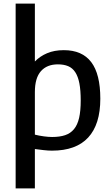

<svg xmlns="http://www.w3.org/2000/svg" viewBox="-20 -828 619 1068"><path d="M67 -808H174V-486Q202 -515 242 -532Q282 -549 335 -549Q437 -549 487.5 -482.5Q538 -416 538 -279Q538 -136 470.5 -63Q403 10 269 10Q248 10 222.5 7Q197 4 174 1V220H67ZM270 -66Q312 -66 342 -76Q372 -86 391.5 -109.5Q411 -133 420 -172Q429 -211 429 -269Q429 -326 421.5 -364.5Q414 -403 398.5 -426.5Q383 -450 359 -460Q335 -470 302 -470Q241 -470 207.5 -432Q174 -394 174 -316V-79Q198 -73 224 -69.5Q250 -66 270 -66Z"/></svg>

Font: Encode Sans Narrow
Style: Medium
Weight: 500
Designer: Pablo Impallari, Andres Torresi
Foundry: Pablo Impallari, Andres Torresi
Version: Version 1.000; ttfautohint (v1.00) -l 8 -r 50 -G 200 -x 14 -